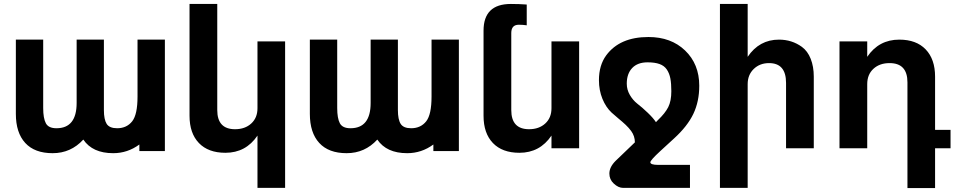

<svg xmlns="http://www.w3.org/2000/svg" viewBox="-20 -749 4832 970"><path d="M504.9 -192.9Q504.9 -145 519 -123Q533.2 -101.1 571.8 -101.1Q620.1 -101.1 647.9 -136.2Q674.8 -170.4 674.8 -261.2V-548.8H813V14.2H684.1V-19Q624.5 24.9 551.8 24.9Q447.3 24.9 400.9 -43.9Q337.9 24.9 246.1 24.9Q154.8 24.9 107.4 -26.9Q60.1 -78.6 60.1 -173.8V-548.8H198.2V-203.1Q198.2 -151.4 211.7 -126.2Q225.1 -101.1 265.1 -101.1Q367.2 -101.1 367.2 -229V-548.8H504.9Z M1167.5 -96.2Q1217.8 -96.2 1249.3 -125Q1280.8 -153.8 1280.8 -202.1V-540H1420.4V200.2H1280.8V-64Q1222.2 22.9 1118.7 22.9Q1032.2 22.9 984.9 -26.4Q937.5 -75.7 937.5 -164.1V-729H1077.6V-192.9Q1077.6 -96.2 1167.5 -96.2Z M1990.2 -192.9Q1990.2 -145 2004.4 -123Q2018.6 -101.1 2057.1 -101.1Q2105.5 -101.1 2133.3 -136.2Q2160.2 -170.4 2160.2 -261.2V-548.8H2298.3V14.2H2169.4V-19Q2109.9 24.9 2037.1 24.9Q1932.6 24.9 1886.2 -43.9Q1823.2 24.9 1731.4 24.9Q1640.1 24.9 1592.8 -26.9Q1545.4 -78.6 1545.4 -173.8V-548.8H1683.6V-203.1Q1683.6 -151.4 1697 -126.2Q1710.4 -101.1 1750.5 -101.1Q1852.5 -101.1 1852.5 -229V-548.8H1990.2Z M2652.8 -96.2Q2703.1 -96.2 2734.6 -125Q2766.1 -153.8 2766.1 -202.1V-540H2905.8V0H2766.1V-64Q2707.5 22.9 2604 22.9Q2517.6 22.9 2470.2 -26.4Q2422.9 -75.7 2422.9 -164.1V-594.2Q2422.9 -729 2561 -729Q2602.5 -729 2641.1 -726.1V-621.1Q2622.6 -624 2601.1 -624Q2563 -624 2563 -582V-192.9Q2563 -96.2 2652.8 -96.2Z M3465.8 84V200.2H3127.9Q3104 200.2 3080.6 178.2Q3058.6 157.7 3058.6 127.9Q3058.6 95.2 3089.8 64L3187.5 -29.8Q3187.5 -61 3168.9 -86.9Q3157.2 -103 3140.9 -118.4Q3124.5 -133.8 3102.8 -151.6Q3081.1 -169.4 3069.8 -180.2Q3041 -207 3023.4 -250Q3005.9 -293 3005.9 -344.2Q3005.9 -418.9 3042.5 -469.2Q3110.8 -562 3255.9 -562Q3370.1 -562 3440.9 -494.1Q3512.7 -425.3 3512.7 -315.9Q3512.7 -236.3 3482.9 -173.8Q3453.1 -111.3 3385.7 -49.8L3315.9 14.2Q3265.6 60.5 3265.6 70.8Q3265.6 84 3305.7 84ZM3251.5 -434.1Q3201.2 -434.1 3173.8 -405.3Q3146.5 -376.5 3146.5 -326.2Q3146.5 -295.9 3161.9 -269.5Q3177.2 -243.2 3198.7 -226.1Q3224.1 -206.5 3252.4 -179.4Q3280.8 -152.3 3293.9 -131.8L3303.7 -142.1Q3340.3 -176.8 3356 -207.8Q3371.6 -238.8 3371.6 -288.1Q3371.6 -327.1 3366.7 -352.8Q3361.8 -378.4 3348.9 -397.7Q3335.9 -417 3312 -425.5Q3288.1 -434.1 3251.5 -434.1Z M3865.2 -430.2Q3818.4 -430.2 3787.8 -400.4Q3757.3 -370.6 3757.3 -324.2V200.2H3617.2V-729H3757.3V-461.9Q3815.9 -548.8 3915.5 -548.8Q3980.5 -548.8 4031.2 -512.2Q4060.1 -491.2 4075.7 -451.9Q4091.3 -412.6 4091.3 -361.8V0H3951.2V-330.1Q3951.2 -430.2 3865.2 -430.2Z M4474.1 -430.2Q4423.8 -430.2 4392.6 -401.4Q4361.3 -372.6 4361.3 -324.2V0H4221.2V-540H4361.3V-461.9Q4419.9 -548.8 4523.4 -548.8Q4609.4 -548.8 4656.7 -499.3Q4704.1 -449.7 4704.1 -361.8V-92.8H4782.2V0H4704.1V201.2H4564.5V-333Q4564.5 -430.2 4474.1 -430.2Z"/></svg>

Font: Miedinger*
Style: Bold
Weight: 700
Version: Version 001.000